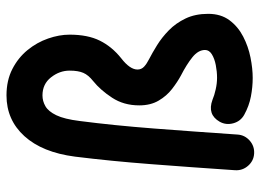

<svg xmlns="http://www.w3.org/2000/svg" viewBox="-126 -627 806 594"><g transform="rotate(-90 277.0 -330.0)"><path d="M278.8 -712.9Q325.2 -712.9 360.4 -694.8Q395.5 -676.8 419.2 -647.7Q442.9 -618.7 454.8 -584.2Q466.8 -549.8 466.8 -517.6Q466.8 -461.4 448.2 -424.1Q429.7 -386.7 393.6 -357.9Q358.9 -331.1 358.9 -307.6Q358.9 -295.4 367.9 -287.1Q377 -278.8 390.6 -272Q409.7 -262.2 433.8 -247.3Q458 -232.4 480.2 -210.7Q502.4 -189 516.8 -158.9Q531.2 -128.9 531.2 -88.9Q531.2 -49.8 511.5 -23.2Q491.7 3.4 460.9 19.3Q430.2 35.2 396 42Q361.8 48.8 333 48.8Q304.7 48.8 275.4 43.2Q246.1 37.6 218.8 22.5Q198.7 11.2 192.6 -11.2Q186.5 -33.7 197.3 -53.2Q219.7 -92.3 265.1 -75.7Q278.8 -69.8 297.4 -65.7Q315.9 -61.5 333.5 -61.5Q352.5 -61.5 372.6 -65.4Q392.6 -69.3 406 -77.6Q419.4 -85.9 419.4 -98.6Q419.4 -119.6 397 -137.7Q374.5 -155.8 340.3 -173.3Q320.3 -184.1 298.8 -200.7Q277.3 -217.3 262.7 -242.2Q248 -267.1 248 -302.2Q248 -350.1 271.7 -386.2Q295.4 -422.4 323.2 -444.8Q341.8 -459.5 348.6 -475.3Q355.5 -491.2 355.5 -517.6Q355.5 -548.8 334.7 -575.2Q314 -601.6 278.8 -601.6Q261.2 -601.6 245.4 -592.5Q229.5 -583.5 217.5 -558.8Q205.6 -534.2 199.7 -486.8Q186 -380.9 176.5 -257.6Q167 -134.3 157.7 2Q156.2 24.4 138.9 39.6Q121.6 54.7 98.6 53.2Q76.2 51.8 61 34.4Q45.9 17.1 47.4 -5.9Q56.6 -142.1 66.2 -266.4Q75.7 -390.6 89.4 -501Q102.5 -602.1 152.8 -657.5Q203.1 -712.9 278.8 -712.9Z"/></g></svg>

Font: Mikhak SemiBold
Style: Regular
Weight: 600
Designer: Amin Abedi
Version: Version 3.3